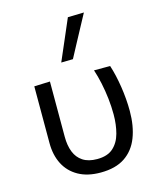

<svg xmlns="http://www.w3.org/2000/svg" viewBox="-119 -875 798 969"><g transform="rotate(-15 280.5 -391.0)"><path d="M285.8 10.9Q217.5 10.9 170.2 -15.7Q122.8 -42.3 98.5 -89.6Q74.3 -136.9 74.3 -199.4Q74.3 -224 74.3 -243Q74.3 -262 74.3 -279.9Q74.3 -342.1 74.3 -392.7Q74.3 -443.2 74.3 -496.2L156.8 -499.3Q156.8 -410.9 156.8 -336.3Q156.8 -261.7 156.8 -210.1Q156.8 -164.8 170.1 -131Q183.3 -97.2 212.1 -78.3Q240.8 -59.4 286.5 -59.4Q340.9 -59.4 370.7 -86.5Q400.5 -113.5 412.4 -158.2Q424.4 -202.9 424.4 -255.9Q424.4 -296.2 419.7 -338.6Q414.9 -381 406.3 -421.5Q397.7 -462 386.3 -496.2H470.6Q479.1 -469.9 485.9 -440.3Q492.6 -410.6 497.5 -379.1Q502.4 -347.6 505 -315.4Q507.7 -283.2 507.7 -251.6Q507.7 -173.2 484.9 -114.1Q462.2 -54.9 413.4 -22Q364.5 10.9 285.8 10.9ZM236.8 -577Q259.8 -630.3 282.8 -683.6Q305.7 -736.9 328.3 -789.4L412.5 -791.5Q393 -755.5 373.9 -719.8Q354.7 -684.1 335.8 -648.9Q316.9 -613.7 298.1 -578.2Z"/></g></svg>

Font: Commissioner Thin
Style: Regular
Weight: 100
Designer: Kostas Bartsokas
Foundry: Kostas Bartsokas
Version: Version 1.001;gftools[0.9.23]